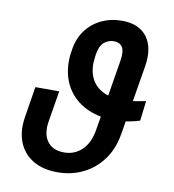

<svg xmlns="http://www.w3.org/2000/svg" viewBox="-83 -811 812 894"><g transform="rotate(10 323.0 -363.5)"><path d="M597.2 -388.2 585.9 -293.9Q561.5 -286.6 541.5 -282.5Q521.5 -278.3 504.2 -276.4Q486.8 -274.4 470.7 -274.4Q383.8 -274.4 322.5 -308.6Q261.2 -342.8 232.4 -403.8Q203.6 -464.8 212.9 -544.9L214.8 -555.7Q221.7 -613.3 250.7 -653.8Q279.8 -694.3 324.5 -715.8Q369.1 -737.3 422.9 -737.3Q502.9 -737.3 541 -686.8Q579.1 -636.2 564.5 -546.4L509.8 -217.3Q498 -145.5 460.7 -94.7Q423.3 -43.9 368.2 -17.1Q313 9.8 247.1 9.8Q178.2 9.8 131.1 -18.8Q84 -47.4 64 -98.4Q43.9 -149.4 54.7 -217.3L78.1 -362.8H190.9L167 -217.3Q156.7 -157.7 182.1 -122.1Q207.5 -86.4 262.2 -86.4Q311 -86.4 345.9 -119.4Q380.9 -152.3 391.6 -217.3L446.8 -552.2Q454.1 -596.7 442.1 -616.7Q430.2 -636.7 401.4 -636.7Q375.5 -636.7 355.2 -619.6Q335 -602.5 328.6 -559.1L327.1 -546.4Q319.8 -497.1 335 -457.8Q350.1 -418.5 388.4 -396.2Q426.8 -374 487.3 -374Q499 -374 509.8 -374.8Q520.5 -375.5 532.5 -377Q544.4 -378.4 560.1 -381.3Q575.7 -384.3 597.2 -388.2Z"/></g></svg>

Font: Inter Medium
Style: Italic
Weight: 500
Italic angle: -9.3988°
Designer: Rasmus Andersson
Foundry: rsms
Version: Version 4.001;git-66647c0bb